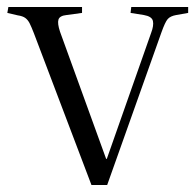

<svg xmlns="http://www.w3.org/2000/svg" viewBox="-20 -530 559 550"><path d="M242 0 77 -435Q70 -453 65 -463Q60 -473 52.5 -478.5Q45 -484 31 -486L1 -493L4 -510H215V-493L171 -487Q151 -485 147.5 -474Q144 -463 152 -439L284 -75H286L413 -436Q421 -457 418 -470Q415 -483 392 -487L354 -493L356 -510H519V-493L485 -487Q468 -484 460.5 -475.5Q453 -467 442 -436L287 0Z"/></svg>

Font: Literata 60pt Light
Style: Regular
Weight: 300
Designer: Latin by Veronika Burian and Jose Scaglione. Greek by Irene Vlachou. Cyrillic by Vera Evstafieva.
Foundry: TypeTogether
Version: Version 3.103;gftools[0.9.29]